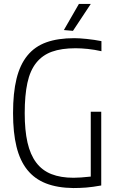

<svg xmlns="http://www.w3.org/2000/svg" viewBox="-20 -941 589 971"><path d="M303 -789 379 -921H439L349 -785ZM351 10Q270 9 212.5 -13.5Q155 -36 118 -82Q81 -128 63.5 -199Q46 -270 46 -369Q46 -471 63.5 -542.5Q81 -614 118.5 -660Q156 -706 214.5 -727Q273 -748 356 -748Q380 -748 419 -744Q458 -740 493 -733V-682Q458 -690 424 -693.5Q390 -697 362 -697Q291 -697 242.5 -679.5Q194 -662 163 -623Q132 -584 118.5 -521.5Q105 -459 105 -369Q105 -282 119 -220.5Q133 -159 163 -119Q193 -79 240 -60.5Q287 -42 352 -42Q367 -42 390 -43.5Q413 -45 439 -48V-376H492V-3Q448 5 416 7.5Q384 10 351 10Z"/></svg>

Font: Encode Sans Compressed
Style: Light
Weight: 300
Designer: Pablo Impallari, Andres Torresi
Foundry: Pablo Impallari, Andres Torresi
Version: Version 1.000; ttfautohint (v1.00) -l 8 -r 50 -G 200 -x 14 -